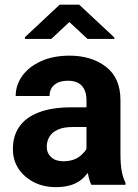

<svg xmlns="http://www.w3.org/2000/svg" viewBox="-20 -770 576 800"><path d="M340.3 -121.1V-353.5Q340.3 -390.1 321.5 -411.9Q302.7 -433.6 262.2 -433.6Q227.1 -433.6 206.8 -416.7Q186.5 -399.9 186.5 -370.1H45.4Q45.4 -416 73 -454.1Q100.6 -492.2 151.1 -515.1Q201.7 -538.1 270 -538.1Q361.3 -538.1 421.6 -491.7Q481.9 -445.3 481.9 -352.5V-128.9Q481.9 -84 487.3 -56.2Q492.7 -28.3 502.9 -8.3V0H360.4Q350.1 -21.5 345.2 -54.7Q340.3 -87.9 340.3 -121.1ZM358.9 -322.8 359.9 -240.7H282.7Q245.1 -240.7 221.2 -230Q197.3 -219.2 186 -200.4Q174.8 -181.6 174.8 -158.7Q174.8 -132.3 193.1 -115.2Q211.4 -98.1 243.7 -98.1Q291 -98.1 319.3 -124.3Q347.7 -150.4 347.7 -174.3L385.3 -112.8Q370.6 -74.2 330.8 -32.2Q291 9.8 212.9 9.8Q137.2 9.8 85.4 -34.9Q33.7 -79.6 33.7 -148.4Q33.7 -204.1 61 -242.9Q88.4 -281.7 142.8 -302.2Q197.3 -322.8 277.3 -322.8ZM310.1 -750.5 456.5 -613.8V-607.9H344.7L269 -678.2L193.8 -607.9H84V-615.2L228.5 -750.5Z"/></svg>

Font: RobotoDEMO
Style: Regular
Weight: 400
Designer: Christian Robertson
Foundry: Google
Version: Version 2.136